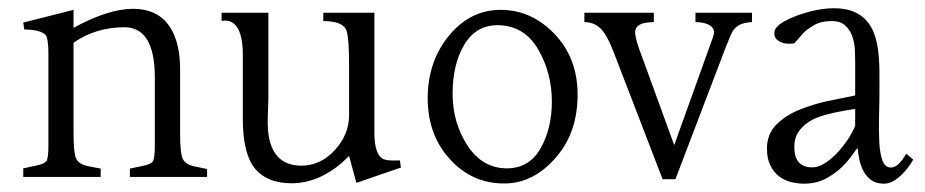

<svg xmlns="http://www.w3.org/2000/svg" viewBox="-20 -423 2212 459"><path d="M278.3 -357.9Q208.5 -357.9 155.8 -320.8V-102.1Q155.8 -57.1 162.1 -43.7Q168.5 -30.3 191.9 -25.4L220.7 -20V0H35.6V-20.5L69.3 -27.8Q87.4 -31.7 91.8 -39.1Q95.7 -47.4 95.7 -74.7V-294.4Q95.7 -329.6 89.4 -338.9Q77.6 -352.1 38.1 -352.5L35.6 -369.1L155.8 -399.4V-356.4Q238.8 -401.9 297.9 -401.9Q372.1 -401.9 397.9 -335.4Q410.6 -303.2 410.6 -256.8V-101.1Q410.6 -56.2 417.2 -42.7Q423.8 -29.3 446.3 -24.9L475.1 -19V0H290.5V-20L323.7 -26.9Q342.3 -30.8 346.2 -38.6Q350.1 -46.9 350.1 -74.2V-241.2Q349.1 -356.9 278.3 -357.9Z M509.8 -373V-392.6H621.6V-188.5Q621.6 -181.6 620.1 -141.6Q616.2 -27.8 699.7 -26.9Q746.1 -26.9 780.3 -64Q814.5 -101.1 814.5 -147.9V-266.6Q814.5 -331.5 808.6 -349.1Q800.8 -372.6 752.9 -372.6V-392.6H875V-106Q875 -52.7 897 -42.5Q907.2 -38.1 936 -39.6L938.5 -22.5L832 14.2L814.5 -50.3L798.3 -34.7Q741.2 14.6 678.2 15.1Q600.1 15.1 575.2 -44.4Q560.5 -79.6 560.5 -140.1V-293Q560.5 -353 535.6 -369.1Q524.4 -376 509.8 -373Z M1002.4 -187Q1002.4 -275.9 1053.2 -337.6Q1104 -399.4 1176.8 -399.4Q1250.5 -399.4 1305.7 -341.8Q1360.8 -284.2 1360.8 -196.8Q1360.8 -109.4 1313 -51.3Q1257.8 15.6 1186 15.6Q1109.4 16.1 1056.2 -41.7Q1002.9 -99.6 1002.4 -187ZM1169.4 -362.8Q1117.7 -362.8 1089.8 -315.9Q1062 -269 1062 -199.2Q1062 -129.9 1097.4 -75.4Q1132.8 -21 1190.9 -20.5Q1245.1 -20.5 1272.2 -68.1Q1299.3 -115.7 1299.3 -180.2Q1299.3 -249 1266.1 -305.7Q1232.9 -362.3 1169.4 -362.8Z M1377 -370.1V-392.6H1543V-370.1Q1501.5 -370.1 1498.5 -349.1Q1497.1 -336.9 1507.8 -306.6L1591.8 -76.2L1684.6 -334.5Q1693.8 -359.4 1665.5 -367.2Q1655.3 -370.1 1642.6 -370.1V-392.6H1777.8V-370.1Q1745.1 -369.1 1732.4 -349.6Q1727.1 -341.3 1714.8 -309.6L1594.7 5.4H1564L1448.2 -295.4Q1430.7 -341.3 1415 -355.5Q1399.9 -370.1 1377 -370.1Z M2163.1 -41.5Q2162.1 -39.1 2156 -29.8Q2149.9 -20.5 2140.4 -10.3Q2130.9 0 2118.7 8.1Q2106.4 16.1 2093.3 16.1Q2074.2 16.1 2062.5 7.3Q2050.8 -1.5 2043.9 -14.6Q2037.1 -27.8 2034.2 -42.7Q2031.2 -57.6 2030.3 -69.3Q2026.9 -66.4 2017.6 -52.7Q2008.3 -39.1 1992.7 -23.7Q1977.1 -8.3 1954.3 3.9Q1931.6 16.1 1901.9 16.1Q1887.2 16.1 1871.3 12.2Q1855.5 8.3 1842.8 -1.2Q1830.1 -10.7 1821.8 -27.1Q1813.5 -43.5 1813.5 -67.9Q1813.5 -102.5 1836.4 -125.5Q1859.4 -148.4 1893.6 -161.6Q1927.7 -174.8 1956.3 -180.9Q1984.9 -187 2024.4 -194.8V-276.4Q2024.4 -287.1 2023.7 -303.5Q2022.9 -319.8 2017.8 -335.2Q2012.7 -350.6 2001.2 -361.6Q1989.7 -372.6 1968.3 -372.6Q1941.9 -372.6 1925 -362.3Q1908.2 -352.1 1900.4 -343.8Q1892.6 -335.4 1878.9 -319.3Q1862.3 -317.4 1852.8 -320.1Q1843.3 -322.8 1837.2 -328.4Q1831.1 -334 1831.1 -343.8Q1831.1 -357.9 1852.5 -370.6Q1874 -383.3 1908.4 -393.3Q1942.9 -403.3 1973.6 -403.3Q2001.5 -403.3 2020.5 -395.3Q2039.6 -387.2 2051.8 -373.3Q2064 -359.4 2070.3 -341.1Q2076.7 -322.8 2079.3 -302.2Q2082 -281.7 2082.3 -260.3Q2082.5 -238.8 2082.5 -218.8Q2082.5 -181.6 2081.5 -146.5Q2080.6 -111.3 2082 -83.7Q2083.5 -56.2 2089.6 -39.3Q2095.7 -22.5 2109.9 -22.5Q2127.9 -22.5 2146.5 -55.7ZM2024.4 -162.6Q1984.9 -156.7 1956.8 -149.4Q1928.7 -142.1 1912.4 -130.9Q1896 -119.6 1887.5 -105.7Q1878.9 -91.8 1878.9 -71.8Q1878.9 -22.9 1921.9 -22.9Q1937.5 -22.9 1954.1 -34.2Q1970.7 -45.4 1984.9 -61.3Q1999 -77.1 2009.8 -94.2Q2020.5 -111.3 2024.4 -122.6Z"/></svg>

Font: Lancelot
Style: Regular
Weight: 400
Designer: Marion Kadi
Foundry: Marion Kadi, Anton Koovit
Version: 1.004